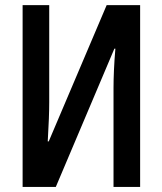

<svg xmlns="http://www.w3.org/2000/svg" viewBox="-20 -734 638 754"><path d="M68.8 -713.9H173.3V-333Q173.3 -303.7 171.9 -267.3Q170.4 -231 167.5 -178.7H171.4L398.9 -713.9H530.3V0H425.8V-389.2Q425.8 -419.9 427.5 -458.5Q429.2 -497.1 433.1 -543H429.2L199.2 0H68.8Z"/></svg>

Font: Open Sans Condensed SemiBold
Style: Regular
Weight: 600
Width: 3
Designer: Monotype Design Team
Foundry: Monotype Imaging Inc.
Version: Version 3.000; ttfautohint (v1.8.4)